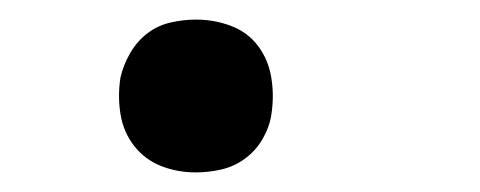

<svg xmlns="http://www.w3.org/2000/svg" viewBox="-20 -168 490 196"><path d="M180 8Q161 8 144.5 1.5Q128 -5 117 -19Q106 -33 103 -51.5Q100 -70 103 -89Q106 -102 113 -114Q120 -126 130.5 -134Q141 -142 154 -145Q167 -148 180 -148Q199 -148 216 -141.5Q233 -135 243.5 -121Q254 -107 257 -88.5Q260 -70 257 -51Q255 -38 248 -26Q241 -14 230 -6Q219 2 206 5Q193 8 180 8Z"/></svg>

Font: Iosevka Aile
Style: Italic
Weight: 400
Italic angle: -9°
Designer: Belleve Invis
Foundry: Belleve Invis
Version: Version 28.0.1; ttfautohint (v1.8.4)